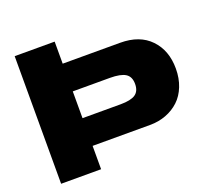

<svg xmlns="http://www.w3.org/2000/svg" viewBox="-131 -944 1196 1106"><g transform="rotate(-20 467.0 -391.0)"><path d="M63 0V-782.2H308.1V-647H660.2Q779.3 -647 845.2 -578.1Q911.1 -509.3 911.1 -397.9Q911.1 -338.4 891.8 -289.8Q872.6 -241.2 838.6 -209.5Q804.7 -177.7 759 -160.4Q713.4 -143.1 660.2 -143.1H308.1V0ZM542 -313Q604 -313 632.1 -331.8Q660.2 -350.6 660.2 -395Q660.2 -439.9 630.6 -458.5Q601.1 -477.1 535.2 -477.1H308.1V-313Z"/></g></svg>

Font: Mattone
Style: Bold
Weight: 700
Width: 6
Designer: Nunzio Mazzaferro
Foundry: Collletttivo
Version: Version 2.000;Glyphs 3.2 (3217)